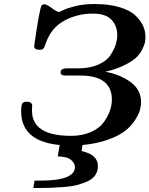

<svg xmlns="http://www.w3.org/2000/svg" viewBox="-20 -717 748 961"><path d="M85.9 -160.2Q85.9 -189.9 91.6 -199Q97.2 -208 113.8 -208Q140.6 -208 141.1 -188Q141.1 -185.1 140.6 -176.5Q140.1 -168 140.1 -163.1Q140.1 -37.1 335.9 -37.1Q393.1 -37.1 436 -56.6Q479 -76.2 500 -106.2Q521 -136.2 530.5 -164.1Q540 -191.9 540 -217.8Q540 -338.9 381.8 -338.9H307.1Q283.2 -338.9 283.2 -355Q283.2 -375 315.9 -375H371.1Q430.2 -375 472.2 -393.6Q514.2 -412.1 533 -441.2Q551.8 -470.2 559.3 -494.6Q566.9 -519 566.9 -542Q566.9 -586.9 538.3 -617.9Q509.8 -648.9 444.8 -648.9Q366.7 -648.9 301.8 -613.5Q236.8 -578.1 210 -502.9Q208 -499 205.1 -490Q202.1 -481 201.2 -479.5Q200.2 -478 197 -474.1Q193.8 -470.2 189.5 -469Q185.1 -467.8 178.2 -467.8Q151.4 -467.8 150.9 -485.8Q178.7 -680.7 189 -690.9Q195.8 -695.8 201.2 -695.8Q213.4 -695.8 239.3 -676.5Q265.1 -657.2 274.9 -657.2Q277.8 -657.2 297.9 -667Q317.9 -676.8 358.9 -686.8Q399.9 -696.8 454.1 -696.8Q525.9 -696.8 578.9 -680.9Q631.8 -665 658.4 -638.9Q685.1 -612.8 696.5 -586.9Q708 -561 708 -533.2Q708 -519 705.6 -505.6Q703.1 -492.2 691.7 -469Q680.2 -445.8 660.2 -427.5Q640.1 -409.2 600.6 -389.6Q561 -370.1 506.8 -357.9Q581.1 -344.7 633.5 -306.4Q686 -268.1 686 -205.1Q686 -188 680.9 -168Q675.8 -147.9 657.5 -118.4Q639.2 -88.9 609.6 -64.5Q580.1 -40 523.4 -19Q466.8 2 393.1 8.8L388.2 39.1Q470.2 57.1 470.2 113.8Q470.2 139.6 457 159.4Q443.8 179.2 418 190.7Q392.1 202.1 366 209Q339.8 215.8 299.8 219Q259.8 222.2 232.9 223.1Q206.1 224.1 166 224.1H147L152.8 187H182.1Q355 187 355 119.1Q355 100.1 335.9 83.5Q316.9 66.9 269 65.9L278.8 8.8Q85.9 -9.3 85.9 -160.2Z"/></svg>

Font: CMU Serif Extra
Style: BoldSlanted
Weight: 700
Italic angle: -9.46001°
Version: Version 0.7.0